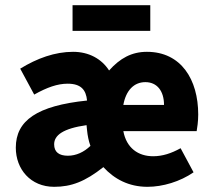

<svg xmlns="http://www.w3.org/2000/svg" viewBox="-20 -709 821 741"><path d="M189 12C255 12 308 -8 379 -64C421 -18 477 12 549 12C608 12 675 -8 727 -44L677 -137C641 -117 607 -106 571 -106C513 -106 468 -138 456 -203H739C741 -215 745 -239 745 -267C745 -402 679 -509 547 -509C488 -509 443 -484 401 -437C372 -482 323 -509 262 -509C192 -509 123 -484 58 -444L112 -344C162 -372 202 -386 241 -386C293 -386 312 -362 316 -321C123 -301 41 -244 41 -139C41 -56 98 12 189 12ZM242 -108C208 -108 189 -122 189 -152C189 -187 223 -213 314 -226L316 -206C318 -186 322 -165 329 -146C304 -122 274 -108 242 -108ZM456 -304C466 -360 497 -392 541 -392C586 -392 613 -358 613 -304ZM260 -590H560V-689H260Z"/></svg>

Font: Source Sans Pro
Style: Bold
Weight: 700
Designer: Paul D. Hunt
Foundry: Adobe Systems Incorporated
Version: Version 3.006;hotconv 1.0.111;makeotfexe 2.5.65597